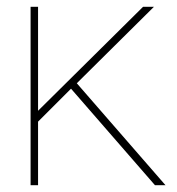

<svg xmlns="http://www.w3.org/2000/svg" viewBox="-20 -545 522 565"><path d="M70 0V-525H92V-219L401 -525H433L206 -300L467 0H436L189 -284L92 -187V0Z"/></svg>

Font: Lexend Thin
Style: Regular
Weight: 100
Designer: Bonnie Shaver-Troup, Thomas Jockin
Foundry: Lexend
Version: Version 1.007; ttfautohint (v1.8.3)